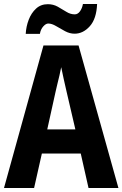

<svg xmlns="http://www.w3.org/2000/svg" viewBox="-20 -943 614 963"><path d="M424 0 385 -173H190L151 0H0L198 -715H374L574 0ZM314 -483Q306 -517 299.5 -547Q293 -577 287 -606Q284 -589 278.5 -566Q273 -543 267.5 -520.5Q262 -498 259 -484L217 -294H358ZM109 -773Q111 -810 124 -844Q137 -878 161 -900Q185 -922 220 -922Q247 -922 269.5 -909.5Q292 -897 312.5 -884Q333 -871 355 -871Q370 -871 381 -886Q392 -901 396 -923H467Q464 -849 430.5 -811.5Q397 -774 354 -774Q330 -774 306.5 -786.5Q283 -799 261.5 -812Q240 -825 222 -825Q210 -825 197 -810.5Q184 -796 180 -773Z"/></svg>

Font: Noto Sans Malayalam Condensed
Style: Bold
Weight: 700
Width: 3
Designer: Jelle Bosma - Monotype Design Team
Foundry: Monotype Imaging Inc.
Version: Version 2.104; ttfautohint (v1.8.4.7-5d5b)